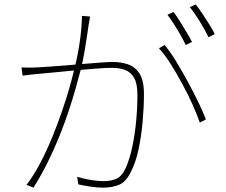

<svg xmlns="http://www.w3.org/2000/svg" viewBox="-20 -847 1040 883"><path d="M394 -771Q393 -763 391.5 -754.5Q390 -746 388 -735Q386 -722 381 -687.5Q376 -653 369 -611.5Q362 -570 353 -533Q342 -491 328 -441Q314 -391 295.5 -335.5Q277 -280 253.5 -221.5Q230 -163 200.5 -103Q171 -43 134 16L102 3Q135 -40 164.5 -96Q194 -152 219 -213Q244 -274 264.5 -333.5Q285 -393 299.5 -444Q314 -495 322 -531Q336 -583 346 -649Q356 -715 357 -774ZM737 -640Q761 -612 788 -568Q815 -524 842 -474.5Q869 -425 891.5 -378.5Q914 -332 927 -298L899 -283Q887 -318 866 -365Q845 -412 818.5 -461Q792 -510 764.5 -553.5Q737 -597 711 -625ZM79 -537Q99 -536 115 -536Q131 -536 151 -537Q172 -538 207.5 -540.5Q243 -543 285.5 -546.5Q328 -550 369.5 -553.5Q411 -557 445.5 -559.5Q480 -562 498 -562Q535 -562 567.5 -551.5Q600 -541 621 -509.5Q642 -478 642 -415Q642 -355 636 -287.5Q630 -220 617 -159.5Q604 -99 583 -59Q561 -11 528.5 2.5Q496 16 455 16Q427 16 394.5 11Q362 6 340 1L335 -34Q358 -27 380.5 -22.5Q403 -18 423 -16Q443 -14 458 -14Q488 -14 513.5 -24Q539 -34 558 -74Q576 -114 588 -170Q600 -226 606 -288.5Q612 -351 612 -410Q612 -462 597 -488.5Q582 -515 556 -525Q530 -535 497 -535Q469 -535 422 -531.5Q375 -528 322 -523Q269 -518 223.5 -513.5Q178 -509 153 -507Q140 -506 120 -503.5Q100 -501 84 -499ZM778 -792Q791 -775 806 -751Q821 -727 836.5 -701.5Q852 -676 863 -654L834 -640Q825 -660 810.5 -685.5Q796 -711 780 -736Q764 -761 750 -779ZM880 -827Q894 -809 910.5 -784.5Q927 -760 942.5 -735Q958 -710 968 -690L939 -676Q922 -710 899 -748Q876 -786 853 -814Z"/></svg>

Font: Noto Sans TC Thin
Style: Regular
Weight: 100
Designer: Ryoko NISHIZUKA 西塚涼子 (kana, bopomofo & ideographs); Paul D. Hunt (Latin, Greek & Cyrillic); Sandoll Communications 산돌커뮤니
Foundry: Adobe
Version: Version 2.004-H2;hotconv 1.0.118;makeotfexe 2.5.65603